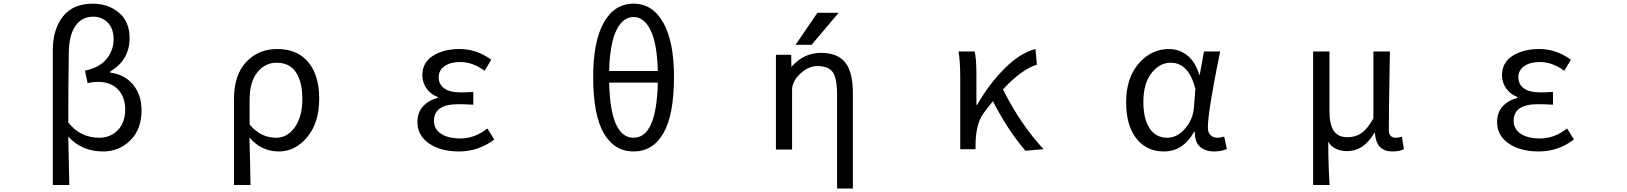

<svg xmlns="http://www.w3.org/2000/svg" viewBox="-20 -829 9040 1067"><path d="M273.4 199.2V-548.8Q273.4 -666 329.6 -737.3Q385.7 -808.6 496.1 -808.6Q581.1 -808.6 640.6 -758.8Q700.2 -709 700.2 -617.2Q700.2 -496.1 591.8 -430.7V-425.8Q672.9 -415 719.7 -358.4Q766.6 -301.8 766.6 -215.8Q766.6 -110.4 704.1 -48.8Q641.6 12.7 553.7 12.7Q433.6 12.7 359.4 -70.3Q359.4 -64.5 365.2 199.2ZM532.2 -63.5Q593.8 -63.5 634.8 -106Q675.8 -148.4 675.8 -220.7Q675.8 -289.1 636.2 -331.5Q596.7 -374 522.5 -374Q497.1 -374 466.8 -367.2L452.1 -436.5Q533.2 -453.1 572.3 -501.5Q611.3 -549.8 611.3 -610.4Q611.3 -670.9 578.6 -703.6Q545.9 -736.3 498 -736.3Q434.6 -736.3 398.9 -684.6Q363.3 -632.8 362.3 -536.1Q359.4 -342.8 359.4 -148.4Q425.8 -63.5 532.2 -63.5Z M1280.3 199.2V-278.3Q1280.3 -412.1 1348.1 -484.4Q1416 -556.6 1520.5 -556.6Q1632.8 -556.6 1693.4 -483.4Q1753.9 -410.2 1753.9 -280.3Q1753.9 -147.5 1687.5 -67.4Q1621.1 12.7 1530.3 12.7Q1432.6 12.7 1366.2 -64.5Q1371.1 95.7 1372.1 199.2ZM1514.6 -63.5Q1577.1 -63.5 1618.7 -122.1Q1660.2 -180.7 1660.2 -279.3Q1660.2 -373 1625 -426.8Q1589.8 -480.5 1516.6 -480.5Q1453.1 -480.5 1410.2 -427.2Q1367.2 -374 1367.2 -276.4V-136.7Q1428.7 -63.5 1514.6 -63.5Z M2530.3 12.7Q2428.7 12.7 2364.3 -31.7Q2299.8 -76.2 2299.8 -150.4Q2299.8 -205.1 2331.5 -238.8Q2363.3 -272.5 2413.1 -285.2V-290Q2373 -304.7 2350.1 -337.9Q2327.1 -371.1 2327.1 -411.1Q2327.1 -481.4 2386.2 -519Q2445.3 -556.6 2534.2 -556.6Q2628.9 -556.6 2710 -497.1L2672.9 -435.5Q2607.4 -484.4 2537.1 -484.4Q2484.4 -484.4 2451.2 -461.9Q2418 -439.5 2418 -399.4Q2418 -360.4 2448.7 -337.9Q2479.5 -315.4 2543 -315.4Q2571.3 -315.4 2610.4 -318.4V-247.1Q2563.5 -250 2526.4 -250Q2391.6 -250 2391.6 -157.2Q2391.6 -112.3 2430.7 -85.9Q2469.7 -59.6 2539.1 -59.6Q2619.1 -59.6 2688.5 -115.2L2726.6 -53.7Q2639.6 12.7 2530.3 12.7Z M3635.7 -370.1H3365.2Q3372.1 -63.5 3501 -63.5Q3628.9 -63.5 3635.7 -370.1ZM3365.2 -434.6H3635.7Q3631.8 -586.9 3595.7 -660.6Q3559.6 -734.4 3501 -734.4Q3441.4 -734.4 3405.3 -660.6Q3369.1 -586.9 3365.2 -434.6ZM3501 -808.6Q3606.4 -808.6 3666 -703.1Q3725.6 -597.7 3725.6 -401.4Q3725.6 -191.4 3667 -89.4Q3608.4 12.7 3501 12.7Q3393.6 12.7 3335 -89.4Q3276.4 -191.4 3276.4 -401.4Q3276.4 -598.6 3335.4 -703.6Q3394.5 -808.6 3501 -808.6Z M4522.5 -757.8H4640.6L4490.2 -580.1H4401.4ZM4542 -535.2Q4634.8 -535.2 4677.2 -481.9Q4719.7 -428.7 4719.7 -310.5V218.8H4631.8V-300.8Q4631.8 -395.5 4607.4 -428.7Q4583 -461.9 4522.5 -461.9Q4471.7 -461.9 4426.8 -418.9Q4381.8 -376 4381.8 -330.1V2H4292V-524.4H4377L4377.9 -457Q4446.3 -535.2 4542 -535.2Z M5779.3 0 5678.7 8.8Q5579.1 -107.4 5498 -266.6Q5496.1 -263.7 5476.1 -239.3Q5456.1 -214.8 5446.3 -200.2Q5403.3 -142.6 5401.4 -28.3V0H5316.4V-393.6Q5316.4 -490.2 5306.6 -543H5396.5Q5406.2 -501 5406.2 -416V-246.1H5410.2Q5478.5 -365.2 5564.5 -450.2Q5650.4 -535.2 5734.4 -556.6L5742.2 -469.7Q5655.3 -442.4 5553.7 -332Q5651.4 -137.7 5779.3 0Z M6448.2 12.7Q6352.5 12.7 6295.4 -59.1Q6238.3 -130.9 6238.3 -261.7Q6238.3 -395.5 6308.1 -476.1Q6377.9 -556.6 6476.6 -556.6Q6532.2 -556.6 6577.1 -522Q6622.1 -487.3 6644.5 -414.1H6647.5L6670.9 -543H6760.7Q6692.4 -210 6692.4 -119.1Q6692.4 -92.8 6707.5 -78.1Q6722.7 -63.5 6746.1 -63.5Q6764.6 -63.5 6783.2 -70.3L6797.9 -1Q6766.6 12.7 6727.5 12.7Q6676.8 12.7 6647.9 -14.2Q6619.1 -41 6620.1 -96.7H6616.2Q6554.7 12.7 6448.2 12.7ZM6466.8 -63.5Q6521.5 -63.5 6565.4 -113.8Q6609.4 -164.1 6615.2 -232.4L6623 -335Q6585.9 -480.5 6486.3 -480.5Q6423.8 -480.5 6378.9 -422.4Q6334 -364.3 6334 -262.7Q6334 -168 6368.7 -115.7Q6403.3 -63.5 6466.8 -63.5Z M7277.3 199.2V-543H7368.2V-210Q7368.2 -137.7 7392.1 -102.1Q7416 -66.4 7468.8 -66.4Q7510.7 -66.4 7543.9 -87.9Q7577.1 -109.4 7612.3 -170.9V-543H7704.1Q7703.1 -493.2 7701.7 -401.4Q7700.2 -309.6 7699.2 -236.8Q7698.2 -164.1 7698.2 -106.4Q7698.2 -63.5 7738.3 -63.5Q7752 -63.5 7770.5 -69.3L7782.2 0Q7756.8 12.7 7718.8 12.7Q7672.9 12.7 7648.9 -12.2Q7625 -37.1 7620.1 -91.8H7618.2Q7559.6 10.7 7466.8 10.7Q7393.6 10.7 7361.3 -41Q7362.3 105.5 7369.1 199.2Z M8530.3 12.7Q8428.7 12.7 8364.3 -31.7Q8299.8 -76.2 8299.8 -150.4Q8299.8 -205.1 8331.5 -238.8Q8363.3 -272.5 8413.1 -285.2V-290Q8373 -304.7 8350.1 -337.9Q8327.1 -371.1 8327.1 -411.1Q8327.1 -481.4 8386.2 -519Q8445.3 -556.6 8534.2 -556.6Q8628.9 -556.6 8710 -497.1L8672.9 -435.5Q8607.4 -484.4 8537.1 -484.4Q8484.4 -484.4 8451.2 -461.9Q8418 -439.5 8418 -399.4Q8418 -360.4 8448.7 -337.9Q8479.5 -315.4 8543 -315.4Q8571.3 -315.4 8610.4 -318.4V-247.1Q8563.5 -250 8526.4 -250Q8391.6 -250 8391.6 -157.2Q8391.6 -112.3 8430.7 -85.9Q8469.7 -59.6 8539.1 -59.6Q8619.1 -59.6 8688.5 -115.2L8726.6 -53.7Q8639.6 12.7 8530.3 12.7Z"/></svg>

Font: Gen Shin Gothic Monospace Regular
Style: Regular
Weight: 400
Designer: [Source Han Sans]
Ryoko NISHIZUKA  (kana & ideographs); Paul D. Hunt (Latin, Greek & Cyrillic); Wenlong ZHANG  (bopomofo
Version: Version 1.002.20150607